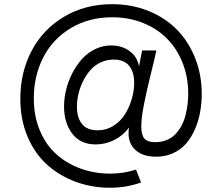

<svg xmlns="http://www.w3.org/2000/svg" viewBox="-20 -719 1051 909"><path d="M501 169.9Q413.6 169.9 336.7 141.1Q259.8 112.3 201.7 59.6Q143.6 6.8 109.9 -73.5Q76.2 -153.8 76.2 -251Q76.2 -377 129.9 -478.8Q183.6 -580.6 283.4 -639.9Q383.3 -699.2 511.2 -699.2Q604 -699.2 683.3 -667Q762.7 -634.8 817.9 -578.4Q873 -522 904.1 -443.6Q935.1 -365.2 935.1 -274.9Q935.1 -229.5 927.2 -187Q919.4 -144.5 902.6 -106.2Q885.7 -67.9 861.1 -39.3Q836.4 -10.7 799.8 6.1Q763.2 22.9 719.2 22.9Q650.9 22.9 615.7 -14.4Q580.6 -51.8 590.8 -115.2Q563.5 -77.6 521.2 -56.4Q479 -35.2 433.1 -35.2Q360.8 -35.2 322 -86.4Q283.2 -137.7 283.2 -214.8Q283.2 -253.4 293 -293.9Q302.7 -334.5 322 -371.8Q341.3 -409.2 367.4 -438.7Q393.6 -468.3 429.7 -486.1Q465.8 -503.9 505.9 -503.9Q557.6 -503.9 594 -476.8Q630.4 -449.7 638.2 -404.8L652.8 -480H720.2Q714.8 -451.7 695.3 -373.8Q675.8 -295.9 662.4 -228.8Q648.9 -161.6 648.9 -120.1Q648.9 -79.6 663.8 -62.7Q678.7 -45.9 714.8 -45.9Q744.6 -45.9 769 -55.9Q793.5 -65.9 810.1 -83.5Q826.7 -101.1 838.9 -123.3Q851.1 -145.5 857.9 -172.1Q864.7 -198.7 867.9 -224.1Q871.1 -249.5 871.1 -275.9Q871.1 -353 845 -419.9Q818.8 -486.8 772.2 -534.7Q725.6 -582.5 658.2 -609.9Q590.8 -637.2 511.2 -637.2Q400.9 -637.2 315.7 -586.2Q230.5 -535.2 185.3 -448Q140.1 -360.8 140.1 -252.9Q140.1 -168.9 168.9 -100.6Q197.8 -32.2 247.3 11.7Q296.9 55.7 362.3 79.3Q427.7 103 502 103Q564.5 103 624 84L647.9 145Q577.1 169.9 501 169.9ZM441.9 -102.1Q483.4 -102.1 517.6 -123.8Q551.8 -145.5 572.5 -179.4Q593.3 -213.4 604.2 -251.7Q615.2 -290 615.2 -326.2Q615.2 -378.4 591.3 -407.7Q567.4 -437 518.1 -437Q484.4 -437 455.3 -422.9Q426.3 -408.7 406.5 -385.5Q386.7 -362.3 372.3 -332.8Q357.9 -303.2 351.1 -272.9Q344.2 -242.7 344.2 -213.9Q344.2 -161.6 368.4 -131.8Q392.6 -102.1 441.9 -102.1Z"/></svg>

Font: HK Grotesk Light
Style: Regular
Weight: 300
Designer: Alfredo Marco Pradil and Stefan Peev
Foundry: Hanken Design Co.
Version: Version 1.045;PS 001.045;hotconv 1.0.88;makeotf.lib2.5.64775